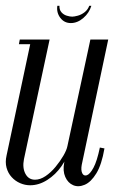

<svg xmlns="http://www.w3.org/2000/svg" viewBox="-25 -630 418 656"><path d="M282.5 -451.2 213.1 -124.9Q205.9 -92 185.4 -62.6Q164.9 -33.2 136.4 -15.1Q107.9 3 78.1 3Q60.4 3 43.8 -4.2Q27.1 -11.4 14.9 -24.8Q2.6 -38.1 -2.6 -56.9Q-7.8 -75.8 -2.6 -98.6L81.6 -495H144.5L56.9 -86.5Q51 -56.6 61.8 -36.3Q72.6 -16 94.6 -16Q112.4 -16 130.6 -28.3Q148.8 -40.6 164.6 -59.7Q180.4 -78.8 191.6 -98.1Q202.9 -117.5 205.5 -131.6L276.9 -462.5ZM344.8 -495 254.2 -66.6Q251 -48.4 256 -38.1Q261 -27.9 271.6 -31.2Q282.2 -34.6 294.3 -56.8Q306.4 -79 316.2 -125.9L331.9 -122.9Q322.4 -67.5 304.2 -37.7Q286 -7.9 264.6 1.2Q243.1 10.4 225.2 2.8Q207.2 -4.8 198.1 -25.3Q188.9 -45.9 194.4 -74.6L283.8 -495ZM91.6 -495 88.6 -479H39.6L42.6 -495ZM279.9 -610.1Q274.9 -596.5 263.9 -588.1Q252.9 -579.6 240.7 -576.4Q228.5 -573.1 221.6 -573.1Q213.8 -573.1 203.1 -576.4Q192.4 -579.6 184.9 -588.1Q177.5 -596.5 178.1 -610.1H170.9Q167.5 -587 181 -569.1Q194.5 -551.2 217 -551.2Q239.6 -551.2 259.7 -568.5Q279.8 -585.8 287.1 -610.1Z"/></svg>

Font: Emberly Black
Style: Italic
Weight: 900
Italic angle: -12°
Designer: Rajesh Rajput
Foundry: Rajesh Rajput
Version: Version 1.000